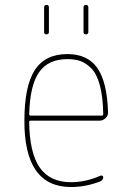

<svg xmlns="http://www.w3.org/2000/svg" viewBox="-20 -750 540 780"><path d="M253.9 -509.8Q175.8 -509.8 138.7 -456.5Q101.6 -403.3 98.6 -286.1Q98.6 -280.3 104.5 -280.3H393.6Q398.4 -280.3 399.4 -285.2Q398.4 -356.4 385.7 -403.3Q373 -450.2 351.1 -472.2Q329.1 -494.1 306.6 -502Q284.2 -509.8 253.9 -509.8ZM268.6 9.8Q78.1 9.8 79.1 -259.8Q79.1 -399.4 121.1 -464.8Q163.1 -530.3 253.9 -530.3Q335.9 -530.3 375.5 -473.6Q415 -417 418.9 -294.9Q419.9 -281.2 409.2 -270.5Q398.4 -259.8 383.8 -259.8H104.5Q99.6 -259.8 98.6 -255.9Q99.6 -129.9 141.1 -69.8Q182.6 -9.8 268.6 -9.8Q328.1 -9.8 387.7 -36.1Q391.6 -38.1 395.5 -36.1Q399.4 -34.2 399.4 -30.3Q399.4 -19.5 388.7 -13.7Q329.1 9.8 268.6 9.8ZM319.3 -620.1V-719.7Q319.3 -729.5 329.1 -730Q338.9 -730.5 338.9 -719.7V-620.1Q338.9 -610.4 329.1 -610.4Q319.3 -610.4 319.3 -620.1ZM159.2 -620.1V-719.7Q159.2 -729.5 168.9 -730Q178.7 -730.5 178.7 -719.7V-620.1Q178.7 -610.4 168.9 -610.4Q159.2 -610.4 159.2 -620.1Z"/></svg>

Font: Rounded Mgen+ 1mn thin
Style: Regular
Weight: 100
Designer: [Source Han Sans]
Ryoko NISHIZUKA  (kana & ideographs); Paul D. Hunt (Latin, Greek & Cyrillic); Wenlong ZHANG  (bopomofo
Version: Version 1.059.20150602